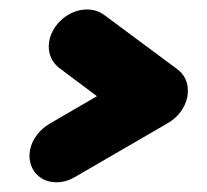

<svg xmlns="http://www.w3.org/2000/svg" viewBox="-20 -422 431 399"><path d="M97.4 -43.2C106.7 -43.2 119.1 -44.8 134.5 -53.4L329 -166.3C348 -177.2 365 -196.7 369.4 -221.8C370.1 -225.8 370.4 -229.7 370.4 -233.7C370.4 -249.8 364.4 -265.7 349.9 -277.1L195.1 -392C186.6 -397.9 175.3 -402.3 160.7 -402.3C123.9 -402.3 88.7 -372.7 82.3 -336.4C81.7 -332.7 81.3 -329 81.3 -325.3C81.3 -308.7 88.1 -292.6 102.6 -281.1L181.5 -222.1L82.2 -164.4C64 -153.2 46.7 -134.4 42.2 -109.1C41.6 -105.4 41.3 -101.8 41.3 -98.1C41.3 -68.8 62.2 -43.2 97.4 -43.2Z"/></svg>

Font: TudorRose
Style: BoldOblique
Weight: 500
Version: Version 001.000